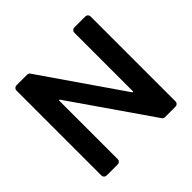

<svg xmlns="http://www.w3.org/2000/svg" viewBox="-177 -911 1095 1095"><g transform="rotate(-45 370.5 -363.5)"><path d="M71.7 -20.6V-706.7Q71.7 -715.2 77.9 -721.2Q84.2 -727.3 92.7 -727.3H179Q183.9 -727.3 188.6 -725Q193.2 -722.7 196 -718.4L532 -231.5H538.4V-706.7Q538.4 -715.2 544.6 -721.2Q550.8 -727.3 559.3 -727.3H648.8Q657.3 -727.3 663.4 -721.2Q669.4 -715.2 669.4 -706.7V-20.6Q669.4 -12.1 663.4 -6Q657.3 0 648.8 0H563.2Q558.2 0 553.6 -2.3Q549 -4.6 546.2 -8.9L209.5 -495.4H203.5V-20.6Q203.5 -12.1 197.4 -6Q191.4 0 182.9 0H92.7Q84.2 0 77.9 -6Q71.7 -12.1 71.7 -20.6Z"/></g></svg>

Font: DeltaSans SemiBold
Style: Regular
Weight: 600
Designer: Rasmus Andersson
Foundry: rsms
Version: Version 3.012